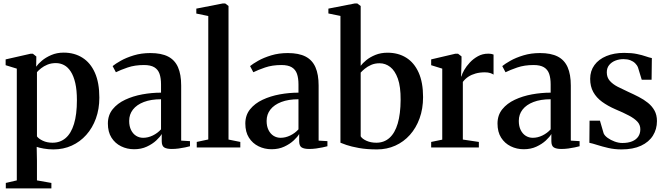

<svg xmlns="http://www.w3.org/2000/svg" viewBox="-20 -838 3782 1091"><path d="M13 232.5V201.5L75.5 187V-448L12 -467.5V-500.5L153 -532.5H167L186.5 -517L185.5 -459Q196 -474.5 217.8 -493Q239.5 -511.5 271.2 -525.2Q303 -539 342 -539Q402.5 -539 448.2 -510.2Q494 -481.5 519.2 -424.8Q544.5 -368 544.5 -283Q544.5 -218.5 525 -164.8Q505.5 -111 470.2 -71.5Q435 -32 387.5 -10.5Q340 11 283.5 11Q255 11 228.2 6.2Q201.5 1.5 188.5 -3.5L190 75.5V187L272 201.5V232.5ZM278.5 -27Q322 -27 353 -53.5Q384 -80 400.5 -133.8Q417 -187.5 417 -269Q417 -326 407.8 -366Q398.5 -406 382.2 -431.2Q366 -456.5 344.2 -468Q322.5 -479.5 297.5 -479.5Q271 -479.5 249.8 -470.8Q228.5 -462 213.5 -450Q198.5 -438 190 -428V-63Q199 -50 223 -38.5Q247 -27 278.5 -27Z M742 10Q702 10 668 -6.8Q634 -23.5 613.5 -55.8Q593 -88 593 -136Q593 -183.5 620 -217Q647 -250.5 691.2 -271.2Q735.5 -292 788.8 -301.8Q842 -311.5 895 -311.5V-358Q895 -394 886.5 -418.5Q878 -443 856.8 -455.8Q835.5 -468.5 798 -468.5Q746 -468.5 705.2 -454.5Q664.5 -440.5 638.5 -427.5L620 -462.5Q635.5 -475.5 666.5 -493Q697.5 -510.5 740.5 -523.5Q783.5 -536.5 834.5 -536.5Q896.5 -536.5 935 -516.8Q973.5 -497 991.5 -456Q1009.5 -415 1009.5 -352V-39L1059.5 -36V-7Q1049 -4 1032 -0.5Q1015 3 995.2 5.8Q975.5 8.5 956 8.5Q927.5 8.5 913.2 -0.2Q899 -9 899 -36V-76.5Q889.5 -60 867.8 -39.8Q846 -19.5 814.2 -4.8Q782.5 10 742 10ZM793.5 -55Q821 -55 848 -68Q875 -81 895 -103V-274Q838 -274 797.5 -258.5Q757 -243 735.5 -215.5Q714 -188 714 -151Q714 -120.5 724.8 -99Q735.5 -77.5 753.5 -66.2Q771.5 -55 793.5 -55Z M1163.5 -45.5V-747L1095.5 -761V-789L1246.5 -818.5H1259.5L1278.5 -804V-45L1345.5 -31.5V0H1098V-31.5Z M1523 10Q1483 10 1449 -6.8Q1415 -23.5 1394.5 -55.8Q1374 -88 1374 -136Q1374 -183.5 1401 -217Q1428 -250.5 1472.2 -271.2Q1516.5 -292 1569.8 -301.8Q1623 -311.5 1676 -311.5V-358Q1676 -394 1667.5 -418.5Q1659 -443 1637.8 -455.8Q1616.5 -468.5 1579 -468.5Q1527 -468.5 1486.2 -454.5Q1445.5 -440.5 1419.5 -427.5L1401 -462.5Q1416.5 -475.5 1447.5 -493Q1478.5 -510.5 1521.5 -523.5Q1564.5 -536.5 1615.5 -536.5Q1677.5 -536.5 1716 -516.8Q1754.5 -497 1772.5 -456Q1790.5 -415 1790.5 -352V-39L1840.5 -36V-7Q1830 -4 1813 -0.5Q1796 3 1776.2 5.8Q1756.5 8.5 1737 8.5Q1708.5 8.5 1694.2 -0.2Q1680 -9 1680 -36V-76.5Q1670.5 -60 1648.8 -39.8Q1627 -19.5 1595.2 -4.8Q1563.5 10 1523 10ZM1574.5 -55Q1602 -55 1629 -68Q1656 -81 1676 -103V-274Q1619 -274 1578.5 -258.5Q1538 -243 1516.5 -215.5Q1495 -188 1495 -151Q1495 -120.5 1505.8 -99Q1516.5 -77.5 1534.5 -66.2Q1552.5 -55 1574.5 -55Z M1846 -761.5V-789L1997 -818.5H2010L2029.5 -804V-464Q2040 -478.5 2061.2 -496Q2082.5 -513.5 2113.2 -526Q2144 -538.5 2182 -538.5Q2243 -538.5 2288.2 -510.2Q2333.5 -482 2358.8 -425.8Q2384 -369.5 2384 -286.5Q2384 -220 2364.2 -165.5Q2344.5 -111 2309.2 -71.5Q2274 -32 2226.2 -10.5Q2178.5 11 2122.5 11Q2063.5 11 2019.5 3Q1975.5 -5 1948.8 -14.2Q1922 -23.5 1914.5 -27V-747.5ZM2137 -478.5Q2110 -478.5 2089 -469.2Q2068 -460 2053 -447.5Q2038 -435 2029.5 -425.5V-63.5Q2038 -49 2062.5 -38Q2087 -27 2118.5 -27Q2162.5 -27 2193.2 -54.5Q2224 -82 2240 -136.2Q2256 -190.5 2256.5 -270.5Q2257 -345.5 2240.8 -391Q2224.5 -436.5 2197.2 -457.5Q2170 -478.5 2137 -478.5Z M2430 0V-31.5L2493 -44.5V-448L2430 -467.5V-500.5L2566.5 -532.5H2583L2602.5 -517.5V-489.5L2600 -402L2602.5 -405.5Q2606 -419.5 2618 -440.5Q2630 -461.5 2649.8 -482.8Q2669.5 -504 2695.8 -518.5Q2722 -533 2753.5 -533Q2765 -533 2772.5 -531.5Q2780 -530 2784.5 -528V-414Q2778.5 -418.5 2766 -422.8Q2753.5 -427 2735 -427Q2706.5 -427 2683 -420.5Q2659.5 -414 2641.2 -402Q2623 -390 2610 -372.5V-45L2701 -31.5V0Z M2956 10Q2916 10 2882 -6.8Q2848 -23.5 2827.5 -55.8Q2807 -88 2807 -136Q2807 -183.5 2834 -217Q2861 -250.5 2905.2 -271.2Q2949.5 -292 3002.8 -301.8Q3056 -311.5 3109 -311.5V-358Q3109 -394 3100.5 -418.5Q3092 -443 3070.8 -455.8Q3049.5 -468.5 3012 -468.5Q2960 -468.5 2919.2 -454.5Q2878.5 -440.5 2852.5 -427.5L2834 -462.5Q2849.5 -475.5 2880.5 -493Q2911.5 -510.5 2954.5 -523.5Q2997.5 -536.5 3048.5 -536.5Q3110.5 -536.5 3149 -516.8Q3187.5 -497 3205.5 -456Q3223.5 -415 3223.5 -352V-39L3273.5 -36V-7Q3263 -4 3246 -0.5Q3229 3 3209.2 5.8Q3189.5 8.5 3170 8.5Q3141.5 8.5 3127.2 -0.2Q3113 -9 3113 -36V-76.5Q3103.5 -60 3081.8 -39.8Q3060 -19.5 3028.2 -4.8Q2996.5 10 2956 10ZM3007.5 -55Q3035 -55 3062 -68Q3089 -81 3109 -103V-274Q3052 -274 3011.5 -258.5Q2971 -243 2949.5 -215.5Q2928 -188 2928 -151Q2928 -120.5 2938.8 -99Q2949.5 -77.5 2967.5 -66.2Q2985.5 -55 3007.5 -55Z M3511.5 11Q3472 11 3436.5 2.8Q3401 -5.5 3373 -14.5Q3345 -23.5 3329 -26.5L3330 -152.5H3389L3410 -80.5Q3415.5 -67 3432.8 -54.5Q3450 -42 3472.5 -33.8Q3495 -25.5 3516 -25.5Q3549.5 -25.5 3572.2 -35Q3595 -44.5 3606.8 -62Q3618.5 -79.5 3618.5 -103.5Q3618.5 -128.5 3602 -146.5Q3585.5 -164.5 3554 -181.2Q3522.5 -198 3477 -217Q3433.5 -236 3401.2 -259.5Q3369 -283 3351.2 -315Q3333.5 -347 3333.5 -390Q3333.5 -435 3357.8 -468.2Q3382 -501.5 3425.8 -519.5Q3469.5 -537.5 3526.5 -537.5Q3569.5 -537.5 3599.2 -531.2Q3629 -525 3649.5 -517.8Q3670 -510.5 3684 -508L3682.5 -385H3626.5L3605.5 -454Q3600.5 -467.5 3589.2 -478.5Q3578 -489.5 3561.5 -495.8Q3545 -502 3523 -502Q3498 -502 3476.5 -493.5Q3455 -485 3441.5 -468.5Q3428 -452 3428 -427Q3428 -398 3445 -378.8Q3462 -359.5 3489.5 -345.2Q3517 -331 3549 -316.5Q3580 -302.5 3609.2 -287.5Q3638.5 -272.5 3662 -253.5Q3685.5 -234.5 3699.2 -209.5Q3713 -184.5 3713 -150Q3713 -104 3690.2 -67.5Q3667.5 -31 3622.5 -10Q3577.5 11 3511.5 11Z"/></svg>

Font: Merriweather 96pt SemiBold
Style: Regular
Weight: 600
Version: Version 2.100